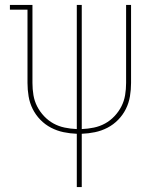

<svg xmlns="http://www.w3.org/2000/svg" viewBox="-20 -540 640 775"><path d="M290 215V0Q263 -1 236.5 -6.5Q210 -12 186 -24.5Q162 -37 143 -56.5Q124 -76 112 -100Q100 -124 95.5 -151Q91 -178 91 -205V-501H20V-520H111V-205Q111 -180 115 -156Q119 -132 130 -110.5Q141 -89 158 -71Q175 -53 196 -41.5Q217 -30 241 -25Q265 -20 290 -19V-520H310V-19Q335 -20 359 -25Q383 -30 404 -41.5Q425 -53 442 -71Q459 -89 470 -110.5Q481 -132 485 -156Q489 -180 489 -205V-520H509V-205Q509 -178 504.5 -151Q500 -124 488 -100Q476 -76 457 -56.5Q438 -37 414 -24.5Q390 -12 363.5 -6.5Q337 -1 310 0V215Z"/></svg>

Font: Iosevka HT Thin Extended
Style: Regular
Weight: 100
Width: 7
Monospace: yes
Designer: Belleve Invis
Foundry: Belleve Invis
Version: Version 32.3.0; ttfautohint (v1.8.4)